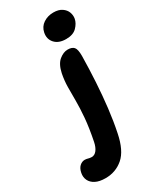

<svg xmlns="http://www.w3.org/2000/svg" viewBox="-372 -820 933 1146"><g transform="rotate(-30 94.5 -246.5)"><path d="M-8 260Q-50 260 -76.3 246.3Q-102.6 232.6 -113.3 209.8Q-124 187 -118.6 160Q-113.2 131.6 -97.3 117Q-81.4 102.4 -61.8 102.4Q-55.2 102.4 -50.2 103.5Q-45.2 104.6 -40.2 105.9Q-35.2 107.2 -29.6 108.3Q-24 109.4 -16.8 109.4Q3.8 109.4 18.6 90Q33.4 70.6 40 37.6Q57.6 -50.6 63 -115.3Q68.4 -180 68.1 -229.8Q67.8 -279.6 68.3 -323.5Q68.8 -367.4 77.8 -413Q89.8 -470 119.4 -494.2Q149 -518.4 178.4 -518.4Q207.6 -518.4 221 -503.7Q234.4 -489 234.2 -442.4Q232.8 -352.6 227.6 -265Q222.4 -177.4 212.7 -94.4Q203 -11.4 187.2 64.6Q165.8 170.8 114.3 215.4Q62.8 260 -8 260ZM203.6 -576.8Q152.4 -576.8 126.3 -605.6Q100.2 -634.4 108.6 -676.2Q116 -712.8 146 -732.8Q176 -752.8 215.2 -752.8Q251 -752.8 273.1 -737.8Q295.2 -722.8 303.4 -700.9Q311.6 -679 307.6 -656.8Q302.2 -628 277.1 -602.4Q252 -576.8 203.6 -576.8Z"/></g></svg>

Font: Shantell Sans Light
Style: Italic
Weight: 300
Italic angle: -11°
Designer: Stephen Nixon, Anya Danilova, Shantell Martin
Foundry: Arrow Type
Version: Version 1.008;[ac192a2d6]